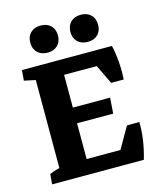

<svg xmlns="http://www.w3.org/2000/svg" viewBox="-100 -712 653 785"><g transform="rotate(-15 227.0 -320.0)"><path d="M145.5 -524.9Q118.7 -524.9 102.8 -540.5Q86.9 -556.2 86.9 -582Q86.9 -608.4 102.8 -624Q118.7 -639.6 145.5 -639.6Q172.4 -639.6 188.2 -624Q204.1 -608.4 204.1 -582Q204.1 -556.2 188.2 -540.5Q172.4 -524.9 145.5 -524.9ZM315.4 -524.9Q288.6 -524.9 272.7 -540.5Q256.8 -556.2 256.8 -582Q256.8 -608.4 272.7 -624Q288.6 -639.6 315.4 -639.6Q342.3 -639.6 358.2 -624Q374 -608.4 374 -582Q374 -556.2 358.2 -540.5Q342.3 -524.9 315.4 -524.9ZM23.4 0 26.9 -43Q43.5 -50.3 69.3 -57.1V-429.2L21.5 -439.5L24.9 -483.4H406.2Q414.1 -448.2 416.7 -410.6Q419.4 -373 417 -338.4H363.8L324.7 -419.9H186.5V-281.2H344.2L339.4 -214.8H186.5V-63.5H329.6L381.3 -153.8H433.6Q436 -84 411.6 0Z"/></g></svg>

Font: Markazi Text
Style: Bold
Weight: 700
Designer: Borna Izadpanah (Arabic designer), Fiona Ross (Arabic design director) and Florian Runge (Latin designer)
Foundry: Borna Izadpanah and Florian Runge
Version: Version 1.001; ttfautohint (v1.8.3)